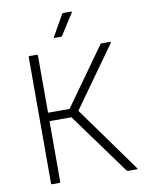

<svg xmlns="http://www.w3.org/2000/svg" viewBox="-92 -903 724 966"><g transform="rotate(-10 270.0 -419.5)"><path d="M96 0Q90 0 90 -6V-649Q90 -655 96 -655H131Q137 -655 137 -649V-358H247L456 -651Q459 -655 463 -655H504Q513 -655 508 -648L289 -341L529 -7Q535 0 527 0H483Q478 0 475 -4L249 -315H137V-6Q137 0 131 0ZM236 -723Q229 -723 233 -729L293 -835Q296 -839 299 -839H338Q347 -839 341 -832L274 -727Q272 -723 266 -723Z"/></g></svg>

Font: Sofia Sans Semi Condensed Light
Style: Regular
Weight: 300
Designer: Botio Nikoltchev, Ani Petrova
Foundry: lettersoup
Version: Version 4.100; ttfautohint (v1.8.4.7-5d5b)